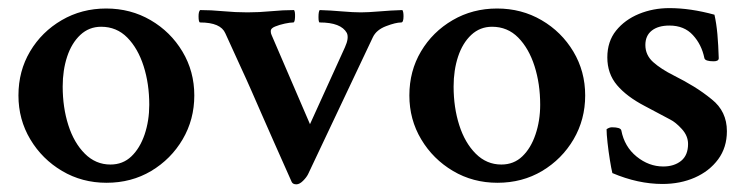

<svg xmlns="http://www.w3.org/2000/svg" viewBox="-20 -453 1888 483"><path d="M248 6.8Q186.5 6.8 136.2 -22.9Q85.9 -52.7 56.2 -102.5Q26.4 -152.3 26.4 -212.9Q26.4 -274.4 55.7 -323.7Q85 -373 135.3 -402.3Q185.5 -431.6 247.1 -431.6Q308.6 -431.6 358.9 -402.3Q409.2 -373 439 -323.2Q468.8 -273.4 468.8 -212.9Q468.8 -152.3 439.5 -102.5Q410.2 -52.7 360.4 -22.9Q310.5 6.8 248 6.8ZM257.8 -39.1Q289.1 -39.1 310.5 -59.6Q332 -80.1 343.8 -114.7Q355.5 -149.4 355.5 -189.5Q355.5 -242.2 341.3 -286.6Q327.1 -331.1 300.3 -358.4Q273.4 -385.7 234.4 -385.7Q204.1 -385.7 182.1 -365.2Q160.2 -344.7 148.9 -310.5Q137.7 -276.4 137.7 -235.4Q137.7 -182.6 151.9 -138.2Q166 -93.8 193.4 -66.4Q220.7 -39.1 257.8 -39.1Z M725.6 10.7Q716.8 10.7 713.9 4.9Q687.5 -54.7 669.4 -95.2Q651.4 -135.7 638.2 -166Q625 -196.3 612.8 -224.1Q600.6 -252 585 -285.6Q569.3 -319.3 546.9 -369.1Q535.2 -396.5 483.4 -396.5Q479.5 -396.5 479.5 -412.1Q479.5 -423.8 483.4 -427.7Q510.7 -427.7 541.5 -424.8Q572.3 -421.9 602.5 -421.9Q631.8 -421.9 662.1 -424.8Q692.4 -427.7 719.7 -427.7Q722.7 -423.8 722.2 -410.2Q721.7 -396.5 717.8 -396.5Q710 -396.5 696.3 -393.6Q682.6 -390.6 671.9 -386.2Q661.1 -381.8 661.1 -375Q661.1 -369.1 663.1 -365.2L759.8 -140.6L847.7 -334Q858.4 -357.4 852.5 -370.1Q837.9 -396.5 784.2 -396.5Q781.2 -396.5 781.2 -410.2Q781.2 -423.8 784.2 -427.7Q812.5 -426.8 840.8 -424.3Q869.1 -421.9 887.7 -421.9Q905.3 -421.9 934.1 -424.3Q962.9 -426.8 992.2 -427.7Q995.1 -423.8 995.1 -412.1Q995.1 -396.5 989.3 -396.5Q975.6 -396.5 951.2 -387.2Q926.8 -377.9 918 -359.4L754.9 -14.6Q751 -6.8 742.2 2Q733.4 10.7 725.6 10.7Z M1231.4 6.8Q1169.9 6.8 1119.6 -22.9Q1069.3 -52.7 1039.6 -102.5Q1009.8 -152.3 1009.8 -212.9Q1009.8 -274.4 1039.1 -323.7Q1068.4 -373 1118.7 -402.3Q1168.9 -431.6 1230.5 -431.6Q1292 -431.6 1342.3 -402.3Q1392.6 -373 1422.4 -323.2Q1452.1 -273.4 1452.1 -212.9Q1452.1 -152.3 1422.9 -102.5Q1393.6 -52.7 1343.8 -22.9Q1293.9 6.8 1231.4 6.8ZM1241.2 -39.1Q1272.5 -39.1 1293.9 -59.6Q1315.4 -80.1 1327.1 -114.7Q1338.9 -149.4 1338.9 -189.5Q1338.9 -242.2 1324.7 -286.6Q1310.5 -331.1 1283.7 -358.4Q1256.8 -385.7 1217.8 -385.7Q1187.5 -385.7 1165.5 -365.2Q1143.6 -344.7 1132.3 -310.5Q1121.1 -276.4 1121.1 -235.4Q1121.1 -182.6 1135.3 -138.2Q1149.4 -93.8 1176.8 -66.4Q1204.1 -39.1 1241.2 -39.1Z M1646.5 9.8Q1585 9.8 1520.5 -17.6Q1517.6 -29.3 1514.2 -50.8Q1510.7 -72.3 1508.3 -94.2Q1505.9 -116.2 1505.9 -127.9Q1512.7 -132.8 1519.5 -132.8Q1541 -132.8 1543 -125Q1550.8 -84 1581.5 -59.1Q1612.3 -34.2 1648.4 -34.2Q1675.8 -34.2 1693.4 -48.3Q1710.9 -62.5 1710.9 -90.8Q1710.9 -111.3 1695.3 -128.4Q1679.7 -145.5 1666 -152.3L1601.6 -186.5Q1556.6 -210 1532.2 -238.8Q1507.8 -267.6 1507.8 -308.6Q1507.8 -348.6 1529.8 -376Q1551.8 -403.3 1587.4 -418Q1623 -432.6 1664.1 -432.6Q1716.8 -432.6 1777.3 -416Q1782.2 -394.5 1784.7 -367.2Q1787.1 -339.8 1788.1 -306.6Q1788.1 -298.8 1775.4 -298.8Q1753.9 -298.8 1752 -306.6Q1745.1 -340.8 1723.1 -364.7Q1701.2 -388.7 1664.1 -388.7Q1635.7 -388.7 1619.6 -376Q1603.5 -363.3 1603.5 -339.8Q1603.5 -314.5 1623 -296.9Q1642.6 -279.3 1675.8 -262.7Q1701.2 -250 1725.1 -235.4Q1749 -220.7 1770.5 -203.1Q1808.6 -172.9 1808.6 -123Q1808.6 -82 1786.6 -52.2Q1764.6 -22.5 1728 -6.3Q1691.4 9.8 1646.5 9.8Z"/></svg>

Font: Crimson Text SemiBold
Style: Regular
Weight: 600
Designer: Sebastian Kosch
Foundry: Sebastian Kosch
Version: Version 1.100; ttfautohint (v1.8.4)